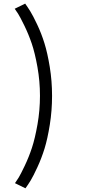

<svg xmlns="http://www.w3.org/2000/svg" viewBox="-20 -825 490 1064"><path d="M121 218.5 63 190Q72.5 177 83.2 159.5Q94 142 117 93.8Q140 45.5 157 -6Q174 -57.5 187.8 -135.8Q201.5 -214 201.5 -294Q201.5 -375 187.5 -453.5Q173.5 -532 155.8 -584Q138 -636 114.8 -683.5Q91.5 -731 80.5 -748.5Q69.5 -766 61.5 -776.5L119.5 -805Q133.5 -785.5 148.2 -761.8Q163 -738 186.2 -688.8Q209.5 -639.5 226.2 -585.8Q243 -532 255.8 -454Q268.5 -376 268.5 -294Q268.5 -212 256 -133.8Q243.5 -55.5 226.8 -1.5Q210 52.5 187.2 101.8Q164.5 151 149.8 175.2Q135 199.5 121 218.5Z"/></svg>

Font: League Mono Condensed Light
Style: Regular
Weight: 300
Width: 1
Designer: Tyler Finck
Foundry: The League of Moveable Type / Tyler Finck
Version: Version 2.210